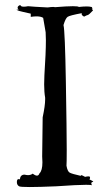

<svg xmlns="http://www.w3.org/2000/svg" viewBox="-20 -749 441 774"><path d="M100 5Q137 5 207 2Q293 -4 327 -4Q348 -4 351 -2Q348 -7 348 -10Q348 -15 356 -16Q356 -19 340 -26Q343 -26 343 -34Q343 -38 336 -38Q331 -38 323 -36Q311 -43 307 -43Q306 -43 306 -42V-40Q270 -48 261 -53Q252 -58 248 -81Q249 -91 249 -145Q249 -216 245.5 -420Q242 -624 236 -648Q244 -675 252.5 -681Q261 -687 310 -696L309 -693Q309 -687 319 -682Q330 -688 334 -688.5Q338 -689 355 -707L350 -714L353 -713Q351 -721 349 -721H348Q341 -723 329 -723Q316 -723 298 -721Q295 -724 274 -724Q250 -724 201 -720Q200 -721 194 -721Q187 -721 172 -719Q111 -722 93 -724Q83 -722 76 -722Q63 -722 62 -729Q51 -725 51 -718Q51 -714 55 -709L47 -711Q47 -708 57 -705Q67 -702 104 -694V-695V-681Q117 -683 127 -683Q145 -683 154 -677L164 -619L165 -587Q165 -537 159 -446L158 -409Q158 -378 162 -355V-348Q162 -323 152 -276Q151 -153 150 -118L151 -95Q151 -61 139 -50Q136 -41 129 -41Q122 -41 112 -49Q104 -43 93 -43Q87 -43 79 -45Q62 -45 60 -26L55 -27Q48 -27 48 -15Q48 -3 57 2Q62 5 100 5Z"/></svg>

Font: Xiaobo Songti 小帛宋体
Style: Regular
Weight: 400
Version: Version 1.501;March 17, 2024;FontCreator 14.0.0.2814 64-bit